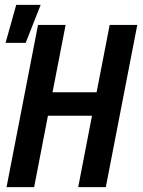

<svg xmlns="http://www.w3.org/2000/svg" viewBox="-20 -773 590 793"><path d="M7 0 137 -670H251L197 -392H379L433 -670H547L417 0H303L360 -295H178L121 0ZM3 -596 47 -753H148L86 -596Z"/></svg>

Font: Lode
Style: Bold Italic
Weight: 700
Italic angle: -11°
Monospace: yes
Designer: Belleve Invis
Foundry: Belleve Invis
Version: Version 29.2.0; ttfautohint (v1.8.3)